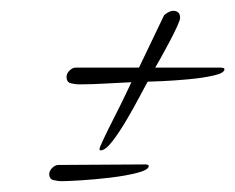

<svg xmlns="http://www.w3.org/2000/svg" viewBox="-20 -341 435 355"><path d="M166 -63Q164 -63 164 -66Q164 -68 172 -85Q180 -102 191.5 -124.5Q203 -147 212 -166Q221 -185 223 -189Q199 -188 174.5 -186.5Q150 -185 126 -185Q119 -185 111 -187Q103 -189 103 -199Q103 -205 108.5 -210.5Q114 -216 120 -216H237L283 -312Q285 -315 290.5 -318Q296 -321 300 -321Q313 -321 313 -308Q313 -304 307 -291Q301 -278 292.5 -262Q284 -246 277 -233.5Q270 -221 267 -216H388Q389 -216 392 -215.5Q395 -215 395 -213Q395 -206 375.5 -201.5Q356 -197 329.5 -194.5Q303 -192 280.5 -191Q258 -190 253 -190Q249 -183 238.5 -163Q228 -143 214.5 -120Q201 -97 188 -80Q175 -63 166 -63ZM94 -6Q87 -6 79 -8Q71 -10 71 -19Q71 -25 76.5 -30.5Q82 -36 88 -36L249 -37Q250 -37 252.5 -36.5Q255 -36 255 -34Q255 -27 234 -21.5Q213 -16 183.5 -12.5Q154 -9 128.5 -7.5Q103 -6 94 -6Z"/></svg>

Font: Caramel
Style: Regular
Weight: 400
Designer: Robert E. Leuschke
Foundry: Robert E. Leuschke
Version: Version 1.010